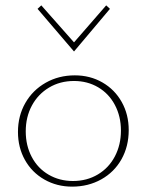

<svg xmlns="http://www.w3.org/2000/svg" viewBox="-20 -693 547 716"><path d="M120 -660 134 -673 256 -535 376 -673 390 -660 256 -501ZM47 -201Q47 -261 74.5 -309Q102 -357 150.5 -384.5Q199 -412 259 -412Q316 -412 362 -385.5Q408 -359 434 -312.5Q460 -266 460 -208Q460 -147 433 -99Q406 -51 357.5 -24Q309 3 249 3Q192 3 145.5 -23.5Q99 -50 73 -96.5Q47 -143 47 -201ZM431 -206Q431 -259 408.5 -301.5Q386 -344 346 -367.5Q306 -391 256 -391Q204 -391 163 -366.5Q122 -342 99 -299.5Q76 -257 76 -203Q76 -150 98.5 -107.5Q121 -65 161.5 -41.5Q202 -18 252 -18Q304 -18 345 -42.5Q386 -67 408.5 -110Q431 -153 431 -206Z"/></svg>

Font: Ysabeau Infant Extralight
Style: Regular
Weight: 200
Designer: Christian Thalmann (Catharsis Fonts)
Version: Version 0.003